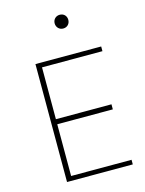

<svg xmlns="http://www.w3.org/2000/svg" viewBox="-128 -946 771 1022"><g transform="rotate(-15 257.0 -435.0)"><path d="M140.6 -25.4V-310.5H446.8V-338.4H140.6V-624H473.6V-649.9H111.3V0H473.6V-25.4ZM266.1 -832.5C266.1 -811.5 281.7 -794.4 303.7 -794.4C326.7 -794.4 341.3 -811.5 341.3 -832.5C341.3 -853.5 326.7 -870.1 303.7 -870.1C281.7 -870.1 266.1 -853.5 266.1 -832.5Z"/></g></svg>

Font: Estedad Thin
Style: Regular
Weight: 100
Designer: Amin Abedi
Version: Version 7.3